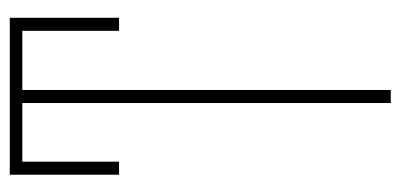

<svg xmlns="http://www.w3.org/2000/svg" viewBox="-228 -572 800 383"><g transform="rotate(-90 171.5 -380.0)"><path d="M328 -542H302V-735H184V0H158V-735H41V-542H15V-760H328Z"/></g></svg>

Font: Noto Sans Display Thin Cond
Style: Regular
Weight: 250
Width: 3
Designer: Monotype Design team
Foundry: Monotype Imaging Inc.
Version: Version 1.000